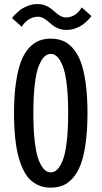

<svg xmlns="http://www.w3.org/2000/svg" viewBox="-20 -892 490 924"><path d="M300 -748Q279.5 -748 262.2 -754.5Q245 -761 233.2 -770.5Q221.5 -780 211 -789.2Q200.5 -798.5 188.2 -805Q176 -811.5 162 -811.5Q148 -811.5 134.8 -806.5Q121.5 -801.5 112.8 -794.5Q104 -787.5 97.5 -780.5Q91 -773.5 88 -768.5L84.5 -763.5L38 -804.5Q40 -808.5 49 -818.2Q58 -828 73.2 -840.8Q88.5 -853.5 112 -863Q135.5 -872.5 160 -872.5Q180.5 -872.5 197.8 -865.8Q215 -859 226.8 -849.5Q238.5 -840 249 -830.8Q259.5 -821.5 271.8 -814.8Q284 -808 298 -808Q312 -808 325 -813Q338 -818 346.5 -825Q355 -832 361.2 -839.2Q367.5 -846.5 370.5 -851.5L373.5 -856.5L420 -814.5Q368 -748 300 -748ZM224.5 11Q198.5 11 177 4Q155.5 -3 135 -18.5Q114.5 -34 99 -61.5Q83.5 -89 71.8 -127.8Q60 -166.5 53.8 -222.2Q47.5 -278 47.5 -348Q47.5 -431 56.8 -494.2Q66 -557.5 81.5 -597.2Q97 -637 120 -661.8Q143 -686.5 168.2 -696.2Q193.5 -706 224.5 -706Q255.5 -706 280.8 -696.2Q306 -686.5 329 -661.8Q352 -637 367.5 -597.2Q383 -557.5 392 -494.2Q401 -431 401 -348Q401 -264.5 392 -201.2Q383 -138 367.5 -98.2Q352 -58.5 329 -33.5Q306 -8.5 280.8 1.2Q255.5 11 224.5 11ZM308 -348Q308 -429 301 -487Q294 -545 281.5 -575.5Q269 -606 255.2 -619.2Q241.5 -632.5 224.5 -632.5Q207.5 -632.5 193.5 -619.2Q179.5 -606 167 -575.5Q154.5 -545 147.5 -487Q140.5 -429 140.5 -348Q140.5 -266.5 147.5 -208.5Q154.5 -150.5 167 -119.8Q179.5 -89 193.5 -75.8Q207.5 -62.5 224.5 -62.5Q241.5 -62.5 255.2 -75.8Q269 -89 281.5 -119.5Q294 -150 301 -208.2Q308 -266.5 308 -348Z"/></svg>

Font: League Mono Condensed
Style: Regular
Weight: 400
Width: 1
Designer: Tyler Finck
Foundry: The League of Moveable Type / Tyler Finck
Version: Version 2.210